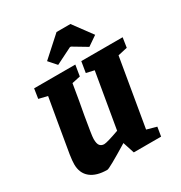

<svg xmlns="http://www.w3.org/2000/svg" viewBox="-193 -966 1050 1114"><g transform="rotate(-30 332.0 -409.0)"><path d="M591 -532 514 -79 579 -61 569 0H386L361 -77Q217 11 203 11Q131 11 91.5 -21Q52 -53 52 -113Q52 -136 58 -175.5Q64 -215 91 -370L119 -532L61 -546L71 -611H347L335 -538L279 -526Q259 -403 245 -331Q235 -271 229 -234Q223 -197 223 -183Q223 -151 233.5 -139Q244 -127 262 -127Q281 -127 365 -157L428 -526L375 -538L387 -611H664L654 -546ZM215 -710 347 -829H440L533 -703L469 -659L377 -714H370L260 -659Z"/></g></svg>

Font: Grenze ExtraBold
Style: Italic
Weight: 800
Italic angle: -10°
Designer: Renata Polastri
Foundry: Omnibus-Type
Version: Version 1.002; ttfautohint (v1.8)